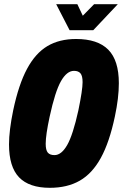

<svg xmlns="http://www.w3.org/2000/svg" viewBox="-20 -886 587 916"><path d="M23 -197Q23 -263 43 -360Q69 -483 109 -557.5Q149 -632 206 -666Q263 -700 343 -700Q446 -700 496.5 -649Q547 -598 547 -489Q547 -419 528 -330Q502 -207 461 -132.5Q420 -58 360.5 -24Q301 10 218 10Q119 10 71 -40Q23 -90 23 -197ZM354 -360Q374 -457 374 -494Q374 -524 364 -536Q354 -548 333 -548Q299 -548 271 -499Q243 -450 217 -330Q198 -242 198 -200Q198 -170 208 -158Q218 -146 240 -146Q273 -146 300.5 -194Q328 -242 354 -360ZM248 -866H349L375 -811L429 -866H542L425 -742H312Z"/></svg>

Font: Decalotype Black Italic
Style: Regular
Weight: 900
Italic angle: -12°
Designer: Alfredo Marco Pradil
Foundry: Alfredo Marco Pradil
Version: Version 1.0